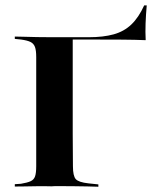

<svg xmlns="http://www.w3.org/2000/svg" viewBox="-20 -710 616 730"><path d="M117.7 -201.6V-492.7Q117.7 -518.5 112.9 -531.5Q108.1 -544.4 96 -550.4Q83.9 -556.5 59.7 -559.7L36.3 -562.1V-571Q51.6 -571 73.4 -570.2Q95.2 -569.4 121.4 -569Q147.6 -568.5 175.8 -568.5H187.9H317.7Q372.6 -568.5 412.1 -579.4Q451.6 -590.3 479.4 -616.9Q507.3 -643.5 528.2 -689.5H537.9Q534.7 -654 533.5 -621Q532.3 -587.9 533.9 -557.3Q495.2 -558.9 444.4 -559.3Q393.5 -559.7 318.5 -559.7H256.5V-201.6ZM175.8 -1.6Q147.6 -2.4 121.4 -2Q95.2 -1.6 73.4 -1.2Q51.6 -0.8 36.3 -0.8V-9.7L59.7 -11.3Q83.9 -15.3 96.4 -21Q108.9 -26.6 113.3 -39.5Q117.7 -52.4 117.7 -78.2V-201.6H256.5L257.3 -78.2Q257.3 -41.1 268.1 -29Q279 -16.9 316.1 -12.9L354 -8.9V0Q337.1 -0.8 312.9 -1.2Q288.7 -1.6 259.7 -2Q230.6 -2.4 197.6 -2.4H190.3Z"/></svg>

Font: Playfair 144pt SemiExpanded ExtraBold
Style: Regular
Weight: 800
Width: 6
Designer: Claus Eggers Sørensen
Foundry: Claus Eggers Sørensen
Version: Version 2.203